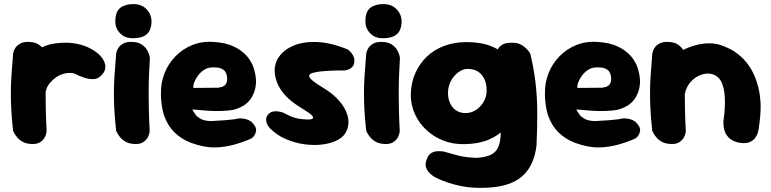

<svg xmlns="http://www.w3.org/2000/svg" viewBox="-20 -705 3772 939"><path d="M118 -55Q96 -53 83.5 -67.5Q71 -82 66 -102Q61 -122 60 -137.5Q59 -153 59 -153Q52 -183 49.5 -200Q47 -217 48 -227Q49 -237 50 -245.5Q51 -254 51 -266Q55 -325 79 -371Q103 -417 142 -447Q181 -477 228 -489Q286 -500 332 -494.5Q378 -489 411.5 -473Q445 -457 466 -437Q466 -437 471.5 -431Q477 -425 484 -414.5Q491 -404 494 -390.5Q497 -377 492.5 -362Q488 -347 471 -332Q456 -318 435 -318Q414 -318 395.5 -324Q377 -330 364 -336Q351 -342 351 -342Q337 -350 312 -348Q287 -346 262 -332Q240 -318 223.5 -298.5Q207 -279 203 -254Q201 -232 199 -214Q197 -196 196.5 -179.5Q196 -163 196 -144.5Q196 -126 197 -104Q197 -104 191 -93Q185 -82 168 -70.5Q151 -59 118 -55ZM130 -1Q105 -3 89 -12.5Q73 -22 63 -34.5Q53 -47 48.5 -56Q44 -65 44 -65Q38 -119 35.5 -163Q33 -207 33 -248Q33 -289 36 -335.5Q39 -382 44 -442Q44 -442 46 -451Q48 -460 55.5 -471.5Q63 -483 79 -492Q95 -501 123 -500Q152 -499 169.5 -487Q187 -475 195.5 -460Q204 -445 206.5 -433.5Q209 -422 209 -422Q206 -374 204.5 -333Q203 -292 203 -251.5Q203 -211 204 -165.5Q205 -120 208 -64Q208 -64 206.5 -54Q205 -44 197.5 -31Q190 -18 174.5 -8.5Q159 1 130 -1Z M634 -1Q609 -3 593 -12.5Q577 -22 567 -34.5Q557 -47 552.5 -56Q548 -65 548 -65Q542 -119 539.5 -163Q537 -207 537 -248Q537 -289 540 -335.5Q543 -382 548 -442Q548 -442 550 -451Q552 -460 559.5 -471.5Q567 -483 583 -492Q599 -501 627 -500Q656 -499 673.5 -487Q691 -475 699.5 -460Q708 -445 710.5 -433.5Q713 -422 713 -422Q710 -374 708.5 -333Q707 -292 707 -251.5Q707 -211 708 -165.5Q709 -120 712 -64Q712 -64 710.5 -54Q709 -44 701.5 -31Q694 -18 678.5 -8.5Q663 1 634 -1ZM633 -518Q592 -517 568 -541.5Q544 -566 544 -600Q544 -648 568 -666.5Q592 -685 632 -685Q673 -685 697 -659.5Q721 -634 721 -600Q721 -578 713.5 -559.5Q706 -541 687 -530Q668 -519 633 -518Z M977 11Q911 -2 870 -28.5Q829 -55 806.5 -90.5Q784 -126 775.5 -166Q767 -206 767 -246Q766 -298 784 -345Q802 -392 837 -428.5Q872 -465 920 -484.5Q968 -504 1026 -500Q1085 -496 1124.5 -477Q1164 -458 1187.5 -430.5Q1211 -403 1221 -371.5Q1231 -340 1232 -310Q1233 -263 1207.5 -223.5Q1182 -184 1121 -168Q1105 -165 1084 -163.5Q1063 -162 1040.5 -162Q1018 -162 997 -163.5Q976 -165 959 -166.5Q942 -168 931.5 -169Q921 -170 921 -170Q925 -160 934.5 -146.5Q944 -133 963 -123Q982 -113 1015 -113Q1054 -115 1079.5 -117Q1105 -119 1120 -121Q1135 -123 1141.5 -124.5Q1148 -126 1148 -126Q1148 -126 1156 -126Q1164 -126 1176 -124Q1188 -122 1201 -115Q1214 -108 1223 -94Q1234 -79 1232.5 -66.5Q1231 -54 1225.5 -45Q1220 -36 1214 -31.5Q1208 -27 1208 -27Q1208 -27 1187.5 -18.5Q1167 -10 1133.5 0Q1100 10 1059 14.5Q1018 19 977 11ZM926 -275 1048 -276Q1048 -276 1052 -277Q1056 -278 1063 -279.5Q1070 -281 1076.5 -285.5Q1083 -290 1087 -298Q1091 -306 1091 -318Q1091 -338 1083.5 -351.5Q1076 -365 1059 -371Q1042 -377 1011 -375Q992 -373 976 -362Q960 -351 948 -335Q936 -319 930 -302.5Q924 -286 926 -275Z M1462 -122Q1508 -117 1511 -128Q1514 -139 1480 -160Q1465 -170 1446.5 -181.5Q1428 -193 1409 -207.5Q1390 -222 1373 -241Q1356 -260 1343 -284Q1330 -308 1325 -339Q1318 -385 1341 -422Q1364 -459 1412.5 -480.5Q1461 -502 1529.5 -499.5Q1598 -497 1681 -463Q1681 -463 1686.5 -458.5Q1692 -454 1699 -445.5Q1706 -437 1710.5 -425Q1715 -413 1712 -397Q1710 -384 1702 -376.5Q1694 -369 1685 -365.5Q1676 -362 1669 -361Q1662 -360 1662 -360Q1662 -360 1657 -360.5Q1652 -361 1642.5 -360.5Q1633 -360 1620.5 -360Q1608 -360 1593.5 -359Q1579 -358 1563 -357Q1547 -356 1530 -353Q1512 -350 1501.5 -345.5Q1491 -341 1492 -332.5Q1493 -324 1509 -310.5Q1525 -297 1560 -276Q1610 -246 1640.5 -210Q1671 -174 1680.5 -137Q1690 -100 1675 -65Q1664 -38 1632.5 -21Q1601 -4 1558 1.5Q1515 7 1468 0.5Q1421 -6 1376.5 -25.5Q1332 -45 1300 -78Q1300 -78 1295 -84Q1290 -90 1285.5 -100Q1281 -110 1281.5 -122Q1282 -134 1292 -146Q1302 -157 1315 -159.5Q1328 -162 1341 -160Q1354 -158 1362 -155Q1370 -152 1370 -152Q1370 -152 1377 -148Q1384 -144 1397 -138Q1410 -132 1427 -127.5Q1444 -123 1462 -122Z M1857 -1Q1832 -3 1816 -12.5Q1800 -22 1790 -34.5Q1780 -47 1775.5 -56Q1771 -65 1771 -65Q1765 -119 1762.5 -163Q1760 -207 1760 -248Q1760 -289 1763 -335.5Q1766 -382 1771 -442Q1771 -442 1773 -451Q1775 -460 1782.5 -471.5Q1790 -483 1806 -492Q1822 -501 1850 -500Q1879 -499 1896.5 -487Q1914 -475 1922.5 -460Q1931 -445 1933.5 -433.5Q1936 -422 1936 -422Q1933 -374 1931.5 -333Q1930 -292 1930 -251.5Q1930 -211 1931 -165.5Q1932 -120 1935 -64Q1935 -64 1933.5 -54Q1932 -44 1924.5 -31Q1917 -18 1901.5 -8.5Q1886 1 1857 -1ZM1856 -518Q1815 -517 1791 -541.5Q1767 -566 1767 -600Q1767 -648 1791 -666.5Q1815 -685 1855 -685Q1896 -685 1920 -659.5Q1944 -634 1944 -600Q1944 -578 1936.5 -559.5Q1929 -541 1910 -530Q1891 -519 1856 -518Z M2362 213Q2292 217 2230 204Q2168 191 2114 165Q2114 165 2104 159.5Q2094 154 2082 142.5Q2070 131 2064 115Q2058 99 2066 77Q2073 55 2086.5 45.5Q2100 36 2114.5 35Q2129 34 2139.5 35Q2150 36 2150 36Q2185 46 2210.5 53Q2236 60 2259.5 63Q2283 66 2308 67Q2355 65 2381.5 51.5Q2408 38 2418.5 10.5Q2429 -17 2429 -58Q2433 -126 2432.5 -176.5Q2432 -227 2428.5 -270Q2425 -313 2420.5 -357.5Q2416 -402 2410 -456Q2410 -456 2416 -466.5Q2422 -477 2437 -486.5Q2452 -496 2482 -496Q2513 -497 2533.5 -483.5Q2554 -470 2563.5 -457Q2573 -444 2573 -444Q2591 -370 2599 -301Q2607 -232 2607.5 -158.5Q2608 -85 2604 5Q2593 104 2535 156Q2477 208 2362 213ZM2251 0Q2195 1 2148 -17.5Q2101 -36 2065 -69.5Q2029 -103 2009 -147.5Q1989 -192 1989 -242Q1990 -300 2011 -347Q2032 -394 2067.5 -428Q2103 -462 2151 -480Q2199 -498 2254 -499Q2339 -500 2395.5 -473.5Q2452 -447 2481 -391.5Q2510 -336 2510 -250Q2510 -200 2495 -155.5Q2480 -111 2449 -76.5Q2418 -42 2369 -21.5Q2320 -1 2251 0ZM2257 -152Q2277 -152 2295.5 -160.5Q2314 -169 2328.5 -184.5Q2343 -200 2351.5 -220Q2360 -240 2360 -261Q2360 -298 2347.5 -321.5Q2335 -345 2315 -356.5Q2295 -368 2268 -368Q2248 -368 2230.5 -357.5Q2213 -347 2199.5 -330.5Q2186 -314 2178.5 -293Q2171 -272 2171 -250Q2171 -222 2181.5 -199.5Q2192 -177 2211.5 -164.5Q2231 -152 2257 -152Z M2855 11Q2789 -2 2748 -28.5Q2707 -55 2684.5 -90.5Q2662 -126 2653.5 -166Q2645 -206 2645 -246Q2644 -298 2662 -345Q2680 -392 2715 -428.5Q2750 -465 2798 -484.5Q2846 -504 2904 -500Q2963 -496 3002.5 -477Q3042 -458 3065.5 -430.5Q3089 -403 3099 -371.5Q3109 -340 3110 -310Q3111 -263 3085.5 -223.5Q3060 -184 2999 -168Q2983 -165 2962 -163.5Q2941 -162 2918.5 -162Q2896 -162 2875 -163.5Q2854 -165 2837 -166.5Q2820 -168 2809.5 -169Q2799 -170 2799 -170Q2803 -160 2812.5 -146.5Q2822 -133 2841 -123Q2860 -113 2893 -113Q2932 -115 2957.5 -117Q2983 -119 2998 -121Q3013 -123 3019.5 -124.5Q3026 -126 3026 -126Q3026 -126 3034 -126Q3042 -126 3054 -124Q3066 -122 3079 -115Q3092 -108 3101 -94Q3112 -79 3110.5 -66.5Q3109 -54 3103.5 -45Q3098 -36 3092 -31.5Q3086 -27 3086 -27Q3086 -27 3065.5 -18.5Q3045 -10 3011.5 0Q2978 10 2937 14.5Q2896 19 2855 11ZM2804 -275 2926 -276Q2926 -276 2930 -277Q2934 -278 2941 -279.5Q2948 -281 2954.5 -285.5Q2961 -290 2965 -298Q2969 -306 2969 -318Q2969 -338 2961.5 -351.5Q2954 -365 2937 -371Q2920 -377 2889 -375Q2870 -373 2854 -362Q2838 -351 2826 -335Q2814 -319 2808 -302.5Q2802 -286 2804 -275Z M3586 -9Q3556 -18 3541.5 -34.5Q3527 -51 3522.5 -69Q3518 -87 3518 -100Q3518 -113 3518 -113Q3527 -170 3525 -224Q3523 -278 3505 -310Q3490 -334 3466 -341.5Q3442 -349 3415.5 -341.5Q3389 -334 3366 -313Q3343 -291 3334 -263Q3325 -235 3323.5 -207Q3322 -179 3320 -159Q3320 -136 3319.5 -122.5Q3319 -109 3319.5 -100.5Q3320 -92 3319 -80Q3319 -80 3318.5 -72.5Q3318 -65 3313.5 -54.5Q3309 -44 3296.5 -36Q3284 -28 3259 -26Q3239 -25 3223 -36.5Q3207 -48 3198 -59Q3189 -70 3189 -70Q3180 -83 3178 -96.5Q3176 -110 3177 -130Q3178 -150 3175 -181Q3170 -221 3169 -247Q3168 -273 3172 -293Q3176 -313 3185 -331.5Q3194 -350 3210 -374Q3232 -402 3265.5 -427Q3299 -452 3338.5 -469Q3378 -486 3420 -491.5Q3462 -497 3500 -486Q3523 -479 3550 -465.5Q3577 -452 3604 -428Q3631 -404 3653 -367.5Q3675 -331 3689 -277Q3700 -229 3700 -183Q3700 -137 3690 -72Q3690 -72 3687 -59Q3684 -46 3674 -31.5Q3664 -17 3643.5 -9Q3623 -1 3586 -9ZM3256 -1Q3231 -3 3215 -12.5Q3199 -22 3189 -34.5Q3179 -47 3174.5 -56Q3170 -65 3170 -65Q3164 -119 3161.5 -163Q3159 -207 3159 -248Q3159 -289 3162 -335.5Q3165 -382 3170 -442Q3170 -442 3172 -451Q3174 -460 3181.5 -471.5Q3189 -483 3205 -492Q3221 -501 3249 -500Q3278 -499 3295.5 -487Q3313 -475 3321.5 -460Q3330 -445 3332.5 -433.5Q3335 -422 3335 -422Q3332 -374 3330.5 -333Q3329 -292 3329 -251.5Q3329 -211 3330 -165.5Q3331 -120 3334 -64Q3334 -64 3332.5 -54Q3331 -44 3323.5 -31Q3316 -18 3300.5 -8.5Q3285 1 3256 -1Z"/></svg>

Font: Sour Gummy Black ExtraBold
Style: Regular
Weight: 800
Version: Version 1.000